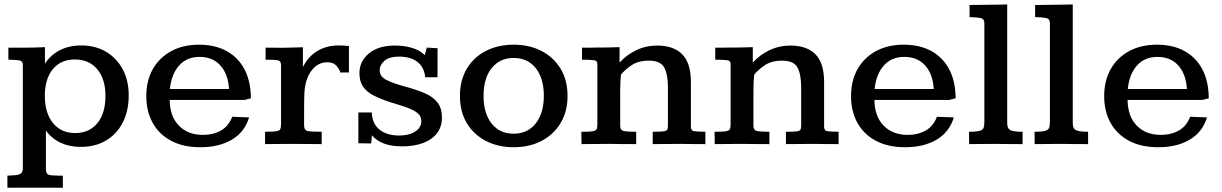

<svg xmlns="http://www.w3.org/2000/svg" viewBox="-20 -656 5563 874"><path d="M13.7 198.7V143.6Q50.3 142.6 64.9 138.7Q78.1 133.8 81.1 126.2Q84 118.7 84 106.9V-359.4Q84 -378.4 68.4 -381.1Q52.7 -383.8 18.1 -384.3V-439Q35.2 -439 51.5 -439Q67.9 -439 83.5 -439Q108.4 -439 133.5 -439.5Q158.7 -439.9 184.6 -441.4V-365.7Q207 -402.8 249.8 -426Q292.5 -449.2 349.6 -449.2Q413.6 -449.2 462.2 -420.7Q510.7 -392.1 538.3 -341.1Q565.9 -290 565.9 -222.2Q565.9 -150.9 538.6 -97.9Q511.2 -44.9 462.2 -16.1Q413.1 12.7 347.7 12.7Q296.9 12.7 256.6 -5.9Q216.3 -24.4 189 -61.5V113.3Q189 135.7 201.9 139.6Q214.8 143.6 250.5 143.6H266.1V198.7Q256.8 198.7 238.5 198.5Q220.2 198.2 199.2 198.2Q178.2 198.2 161.1 198.2Q144 198.2 136.7 198.2Q129.9 198.2 113.3 198.2Q96.7 198.2 76.7 198.2Q56.6 198.2 39.3 198.5Q22 198.7 13.7 198.7ZM322.3 -50.3Q385.3 -50.3 422.6 -94.7Q460 -139.2 460 -219.7Q460 -296.9 422.6 -341.1Q385.3 -385.3 320.3 -385.3Q256.8 -385.3 220.5 -341.1Q184.1 -296.9 184.1 -220.2Q184.1 -141.6 221.2 -95.9Q258.3 -50.3 322.3 -50.3Z M892.6 14.2Q813.5 14.2 758.5 -15.4Q703.6 -44.9 674.8 -97.2Q646 -149.4 646 -218.3Q646 -289.6 676 -342Q706.1 -394.5 760 -423.6Q814 -452.6 886.2 -452.6Q958 -452.6 1010.7 -424.1Q1063.5 -395.5 1092.5 -341.1Q1121.6 -286.6 1122.1 -208.5L1093.8 -201.2H752.4Q753.4 -126 794.4 -84Q835.4 -42 903.8 -42Q951.2 -42 986.1 -62Q1021 -82 1037.1 -124.5L1113.8 -121.6Q1094.2 -55.2 1035.9 -20.5Q977.5 14.2 892.6 14.2ZM753.4 -251H1022.5Q1018.6 -318.4 983.6 -357.7Q948.7 -397 888.2 -397Q830.1 -397 795.2 -357.7Q760.3 -318.4 753.4 -251Z M1186.5 0V-56.2Q1223.1 -56.2 1238 -58.6Q1252.9 -61 1256.1 -68.6Q1259.3 -76.2 1259.3 -91.3V-359.9Q1259.3 -378.4 1245.4 -381.3Q1231.4 -384.3 1189 -384.3V-439Q1197.3 -439 1214.6 -439Q1231.9 -439 1246.6 -438.7Q1261.2 -438.5 1261.2 -438.5Q1284.7 -438.5 1309.1 -439.5Q1333.5 -440.4 1358.9 -440.9V-350.6Q1381.8 -397.5 1423.6 -423.3Q1465.3 -449.2 1523.4 -449.2Q1544.9 -449.2 1568.4 -446.3V-326.2Q1559.1 -326.2 1548.8 -326.2Q1538.6 -326.2 1529.8 -325.7Q1521.5 -348.1 1507.8 -360.4Q1494.1 -372.6 1470.2 -372.6Q1425.8 -372.6 1397 -333.3Q1368.2 -293.9 1365.7 -231Q1365.2 -229.5 1365 -215.3Q1364.7 -201.2 1364.5 -180.7Q1364.3 -160.2 1364.3 -139.4Q1364.3 -118.7 1364.3 -103.3Q1364.3 -87.9 1364.3 -85Q1364.3 -62.5 1381.6 -59.3Q1398.9 -56.2 1444.3 -56.2V0Q1411.1 0 1378.9 -0.5Q1346.7 -1 1301.8 -1Q1264.6 -1 1239.5 -0.5Q1214.4 0 1186.5 0Z M1812.5 10.3Q1762.7 10.3 1728.8 -2.2Q1694.8 -14.6 1673.3 -40L1669.4 -2.9Q1654.8 -2.9 1640.6 -3.4Q1626.5 -3.9 1611.3 -3.9V-144H1672.4Q1674.3 -92.3 1708 -65.7Q1741.7 -39.1 1796.9 -39.1Q1841.3 -39.1 1869.6 -56.9Q1897.9 -74.7 1897.9 -105Q1897.9 -128.9 1878.2 -143.3Q1858.4 -157.7 1826.2 -168.7Q1793.9 -179.7 1756.3 -190.9Q1711.4 -205.6 1679.9 -221.9Q1648.4 -238.3 1632.3 -262.2Q1616.2 -286.1 1616.2 -322.8Q1616.2 -377.4 1659.7 -413.1Q1703.1 -448.7 1778.3 -448.7Q1819.3 -448.7 1855.7 -438Q1892.1 -427.2 1913.6 -404.8Q1914.1 -406.7 1916.3 -415Q1918.5 -423.3 1920.7 -431.4Q1922.9 -439.5 1922.9 -439.5Q1922.9 -439.5 1933.1 -438.7Q1943.4 -438 1955.1 -437.5Q1966.8 -437 1971.7 -436.5V-304.2H1915.5Q1911.6 -348.6 1881.3 -373.3Q1851.1 -397.9 1797.4 -398.4Q1752 -398.4 1730.2 -379.4Q1708.5 -360.4 1708.5 -335.4Q1708.5 -307.6 1738.3 -292.5Q1768.1 -277.3 1817.4 -263.7Q1871.6 -249.5 1910.9 -232.9Q1950.2 -216.3 1970.9 -190.2Q1991.7 -164.1 1991.7 -121.6Q1991.7 -77.6 1968.3 -48.3Q1944.8 -19 1904.3 -4.4Q1863.8 10.3 1812.5 10.3Z M2318.4 14.2Q2247.6 14.2 2192.4 -14.2Q2137.2 -42.5 2105.5 -94.7Q2073.7 -147 2073.7 -219.2Q2073.7 -291 2105.2 -343.5Q2136.7 -396 2192.1 -424.3Q2247.6 -452.6 2318.4 -452.6Q2388.7 -452.6 2443.8 -424.6Q2499 -396.5 2531.2 -344.2Q2563.5 -292 2563.5 -219.2Q2563.5 -147.9 2531.7 -95.5Q2500 -43 2444.8 -14.4Q2389.6 14.2 2318.4 14.2ZM2317.9 -47.4Q2381.3 -47.4 2418.5 -94Q2455.6 -140.6 2455.6 -220.2Q2455.6 -299.8 2418.7 -345.9Q2381.8 -392.1 2318.4 -392.1Q2254.9 -392.1 2218 -345.9Q2181.2 -299.8 2181.2 -219.7Q2181.2 -140.1 2217.8 -93.8Q2254.4 -47.4 2317.9 -47.4Z M2627 0Q2627 -3.4 2627 -11Q2627 -18.6 2626.7 -27.8Q2626.5 -37.1 2626.5 -44.9Q2626.5 -52.7 2626.5 -56.2Q2660.2 -56.2 2675.5 -58.1Q2690.9 -60.1 2695.1 -66.7Q2699.2 -73.2 2699.2 -85.9V-365.2Q2699.2 -379.4 2684.3 -381.8Q2669.4 -384.3 2629.4 -384.3Q2629.4 -388.7 2629.4 -400.1Q2629.4 -411.6 2629.4 -423.3Q2629.4 -435.1 2629.4 -439Q2647.5 -439 2664.1 -439Q2680.7 -439 2696.3 -439.5Q2723.1 -439.5 2748.8 -439.9Q2774.4 -440.4 2800.3 -441.4V-371.1Q2831.5 -405.8 2875.2 -427Q2918.9 -448.2 2970.7 -448.7Q3045.9 -448.7 3085.4 -408.9Q3125 -369.1 3125 -282.2V-79.1Q3125 -61 3140.1 -58.8Q3155.3 -56.6 3190.9 -56.2V0Q3165 0 3139.9 -0.2Q3114.7 -0.5 3078.1 -1Q3042 -1 3011.7 -0.5Q2981.4 0 2951.2 0V-56.2Q2985.8 -56.2 3000.2 -58.1Q3014.6 -60.1 3017.6 -66.2Q3020.5 -72.3 3020.5 -83.5V-256.3Q3020.5 -318.4 3003.4 -349.1Q2986.3 -379.9 2934.1 -379.9Q2885.3 -379.9 2854.2 -358.6Q2823.2 -337.4 2806.6 -315.9Q2804.7 -298.3 2804 -280Q2803.2 -261.7 2803.2 -241.2V-83.5Q2803.2 -63 2820.1 -59.6Q2836.9 -56.2 2876 -56.2V0Q2847.2 0 2819.6 -0.2Q2792 -0.5 2752 -1Q2714.4 -1 2684.8 -0.5Q2655.3 0 2627 0Z M3233.4 0Q3233.4 -3.4 3233.4 -11Q3233.4 -18.6 3233.2 -27.8Q3232.9 -37.1 3232.9 -44.9Q3232.9 -52.7 3232.9 -56.2Q3266.6 -56.2 3282 -58.1Q3297.4 -60.1 3301.5 -66.7Q3305.7 -73.2 3305.7 -85.9V-365.2Q3305.7 -379.4 3290.8 -381.8Q3275.9 -384.3 3235.8 -384.3Q3235.8 -388.7 3235.8 -400.1Q3235.8 -411.6 3235.8 -423.3Q3235.8 -435.1 3235.8 -439Q3253.9 -439 3270.5 -439Q3287.1 -439 3302.7 -439.5Q3329.6 -439.5 3355.2 -439.9Q3380.9 -440.4 3406.7 -441.4V-371.1Q3438 -405.8 3481.7 -427Q3525.4 -448.2 3577.1 -448.7Q3652.3 -448.7 3691.9 -408.9Q3731.4 -369.1 3731.4 -282.2V-79.1Q3731.4 -61 3746.6 -58.8Q3761.7 -56.6 3797.4 -56.2V0Q3771.5 0 3746.3 -0.2Q3721.2 -0.5 3684.6 -1Q3648.4 -1 3618.2 -0.5Q3587.9 0 3557.6 0V-56.2Q3592.3 -56.2 3606.7 -58.1Q3621.1 -60.1 3624 -66.2Q3627 -72.3 3627 -83.5V-256.3Q3627 -318.4 3609.9 -349.1Q3592.8 -379.9 3540.5 -379.9Q3491.7 -379.9 3460.7 -358.6Q3429.7 -337.4 3413.1 -315.9Q3411.1 -298.3 3410.4 -280Q3409.7 -261.7 3409.7 -241.2V-83.5Q3409.7 -63 3426.5 -59.6Q3443.4 -56.2 3482.4 -56.2V0Q3453.6 0 3426 -0.2Q3398.4 -0.5 3358.4 -1Q3320.8 -1 3291.3 -0.5Q3261.7 0 3233.4 0Z M4100.6 14.2Q4021.5 14.2 3966.6 -15.4Q3911.6 -44.9 3882.8 -97.2Q3854 -149.4 3854 -218.3Q3854 -289.6 3884 -342Q3914.1 -394.5 3968 -423.6Q4022 -452.6 4094.2 -452.6Q4166 -452.6 4218.8 -424.1Q4271.5 -395.5 4300.5 -341.1Q4329.6 -286.6 4330.1 -208.5L4301.8 -201.2H3960.4Q3961.4 -126 4002.4 -84Q4043.5 -42 4111.8 -42Q4159.2 -42 4194.1 -62Q4229 -82 4245.1 -124.5L4321.8 -121.6Q4302.2 -55.2 4243.9 -20.5Q4185.5 14.2 4100.6 14.2ZM3961.4 -251H4230.5Q4226.6 -318.4 4191.7 -357.7Q4156.7 -397 4096.2 -397Q4038.1 -397 4003.2 -357.7Q3968.3 -318.4 3961.4 -251Z M4391.6 0Q4391.6 -3.4 4391.6 -11Q4391.6 -18.6 4391.4 -27.8Q4391.1 -37.1 4391.1 -44.9Q4391.1 -52.7 4391.1 -56.2Q4426.3 -56.2 4440.7 -60.8Q4455.1 -65.4 4458 -75.7Q4460.9 -85.9 4460.9 -102.5V-550.3Q4460.9 -570.3 4443.6 -574Q4426.3 -577.6 4393.6 -578.1V-633.3Q4405.8 -633.3 4421.9 -633.5Q4438 -633.8 4453.9 -634Q4469.7 -634.3 4480 -634.3Q4500.5 -634.3 4521.5 -634.8Q4542.5 -635.3 4564.9 -635.7V-95.7Q4564.9 -69.3 4581.3 -62.7Q4597.7 -56.2 4634.8 -56.2V0Q4606 0 4577.4 -0.2Q4548.8 -0.5 4510.3 -1Q4473.6 -1 4446.5 -0.5Q4419.4 0 4391.6 0Z M4689.9 0Q4689.9 -3.4 4689.9 -11Q4689.9 -18.6 4689.7 -27.8Q4689.5 -37.1 4689.5 -44.9Q4689.5 -52.7 4689.5 -56.2Q4724.6 -56.2 4739 -60.8Q4753.4 -65.4 4756.3 -75.7Q4759.3 -85.9 4759.3 -102.5V-550.3Q4759.3 -570.3 4741.9 -574Q4724.6 -577.6 4691.9 -578.1V-633.3Q4704.1 -633.3 4720.2 -633.5Q4736.3 -633.8 4752.2 -634Q4768.1 -634.3 4778.3 -634.3Q4798.8 -634.3 4819.8 -634.8Q4840.8 -635.3 4863.3 -635.7V-95.7Q4863.3 -69.3 4879.6 -62.7Q4896 -56.2 4933.1 -56.2V0Q4904.3 0 4875.7 -0.2Q4847.2 -0.5 4808.6 -1Q4772 -1 4744.9 -0.5Q4717.8 0 4689.9 0Z M5252.9 14.2Q5173.8 14.2 5118.9 -15.4Q5064 -44.9 5035.2 -97.2Q5006.3 -149.4 5006.3 -218.3Q5006.3 -289.6 5036.4 -342Q5066.4 -394.5 5120.4 -423.6Q5174.3 -452.6 5246.6 -452.6Q5318.4 -452.6 5371.1 -424.1Q5423.8 -395.5 5452.9 -341.1Q5481.9 -286.6 5482.4 -208.5L5454.1 -201.2H5112.8Q5113.8 -126 5154.8 -84Q5195.8 -42 5264.2 -42Q5311.5 -42 5346.4 -62Q5381.3 -82 5397.5 -124.5L5474.1 -121.6Q5454.6 -55.2 5396.2 -20.5Q5337.9 14.2 5252.9 14.2ZM5113.8 -251H5382.8Q5378.9 -318.4 5344 -357.7Q5309.1 -397 5248.5 -397Q5190.4 -397 5155.5 -357.7Q5120.6 -318.4 5113.8 -251Z"/></svg>

Font: Kameron Medium
Style: Regular
Weight: 500
Designer: Vernon Adams
Foundry: Vernon Adams
Version: Version 1.100